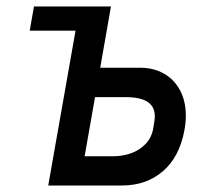

<svg xmlns="http://www.w3.org/2000/svg" viewBox="-20 -571 640 591"><path d="M212.5 -476.5H71.5L84.5 -551H321.5L288.5 -362.5H411Q452.5 -362.5 484.5 -344.5Q516.5 -326.5 534.2 -293Q552 -259.5 552 -214.5Q552 -193.5 547.5 -169.5Q532.5 -88 481.5 -44Q430.5 0 355 0H128.5ZM451.5 -175 455 -196.5Q456.5 -205.5 456.5 -213.5Q456.5 -272 367.5 -272H272.5L240.5 -90H328.5Q357 -90 383.2 -99.2Q409.5 -108.5 428 -127.8Q446.5 -147 451.5 -175Z"/></svg>

Font: JuliaMono SemiBoldItalic
Style: Regular
Weight: 600
Italic angle: -9°
Monospace: yes
Designer: cormullion
Foundry: corm
Version: Version 0.049; ttfautohint (v1.8.4)